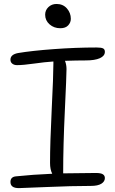

<svg xmlns="http://www.w3.org/2000/svg" viewBox="-20 -947 587 978"><path d="M287.1 -803.2Q254.9 -803.2 232.4 -823Q210 -842.8 210 -872.1Q210 -895 226.6 -910.9Q243.2 -926.8 268.1 -926.8Q300.8 -926.8 320.8 -904.1Q340.8 -881.3 340.8 -851.1Q340.8 -832.5 327.4 -817.9Q314 -803.2 287.1 -803.2ZM76.2 11.2Q33.2 11.2 33.2 -20Q33.2 -46.4 62 -48.8Q144 -57.6 246.1 -62Q234.9 -83.5 234.9 -117.2Q234.9 -217.3 243.4 -390.1Q252 -563 252 -624V-633.8Q208 -630.9 152.8 -623Q97.7 -615.2 66.9 -615.2Q52.2 -615.2 42.7 -622.6Q33.2 -629.9 33.2 -643.1Q33.2 -669.4 71.8 -676.8Q141.1 -688.5 253.9 -696.8Q366.7 -705.1 471.2 -705.1Q496.1 -705.1 505.1 -700.4Q514.2 -695.8 514.2 -683.1Q514.2 -662.1 488.8 -650.6Q463.4 -639.2 417 -639.2Q370.6 -639.2 311 -637.2Q318.8 -617.7 318.8 -595.2Q318.8 -562.5 310.3 -383.3Q301.8 -204.1 301.8 -68.8V-64Q408.2 -65.9 467.8 -65.9Q493.7 -65.9 503.9 -59.3Q514.2 -52.7 514.2 -40Q514.2 -22.5 496.3 -11.2Q478.5 0 442.9 0Q345.7 0 219.5 5.6Q93.3 11.2 76.2 11.2Z"/></svg>

Font: Shantell Sans Normal
Style: Regular
Weight: 300
Designer: Stephen Nixon, Anya Danilova, Shantell Martin
Foundry: Arrow Type
Version: Version 1.006;[559af2be0]